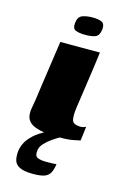

<svg xmlns="http://www.w3.org/2000/svg" viewBox="-113 -595 563 839"><g transform="rotate(15 168.5 -175.0)"><path d="M269 -399Q261 -335 251.5 -271Q242 -207 233 -143Q227 -103 232 -83.5Q237 -64 272 -64Q280 -64 286.5 -66.5Q293 -69 295 -70L287 -6Q279 -5 257.5 0Q236 5 194 5Q138 5 105.5 -2.5Q73 -10 59 -23.5Q45 -37 43 -54Q41 -71 44.5 -89.5Q48 -108 51 -127Q55 -156 60.5 -195.5Q66 -235 72 -274.5Q78 -314 82.5 -347.5Q87 -381 90 -399Q135 -399 179.5 -399Q224 -399 269 -399ZM187 -457Q160 -457 143.5 -463.5Q127 -470 131 -498Q134 -525 153.5 -532Q173 -539 200 -539Q227 -539 241.5 -531.5Q256 -524 253 -498Q249 -470 232 -463.5Q215 -457 187 -457ZM123 189Q82 189 62 178.5Q42 168 37.5 149.5Q33 131 36 106Q41 75 60 52Q79 29 102 14Q125 -1 142 -9H223Q214 -6 197.5 3.5Q181 13 163 25.5Q145 38 131.5 53Q118 68 116 83Q112 111 127 117Q142 123 165 123Q188 123 197 122.5Q206 122 208 121.5Q210 121 212 121Q209 144 201.5 159.5Q194 175 176.5 182Q159 189 123 189Z"/></g></svg>

Font: Genos Thin ExtraBold
Style: Italic
Weight: 800
Italic angle: -8°
Version: Version 1.010